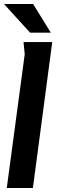

<svg xmlns="http://www.w3.org/2000/svg" viewBox="-23 -943 293 963"><path d="M95 -732H239L142 0H11L101 -671ZM143 -923 232 -779H128L-3 -923Z"/></svg>

Font: Rosario
Style: Bold Italic
Weight: 700
Italic angle: -8.05°
Designer: Hector Gatti
Foundry: Omnibus Type
Version: Version 1.101; ttfautohint (v1.8.1.43-b0c9)